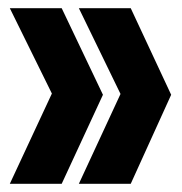

<svg xmlns="http://www.w3.org/2000/svg" viewBox="-20 -514 445 470"><path d="M300 -64 399 -282 300 -494H173L275 -284L173 -64ZM131 -64 232 -282 131 -494H4L107 -285L4 -64Z"/></svg>

Font: Blinker Headline
Style: Regular
Weight: 900
Width: 4
Designer: Juergen Huber
Foundry: supertype
Version: Version 1.015;PS 1.15;hotconv 1.0.88;makeotf.lib2.5.647800